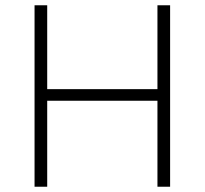

<svg xmlns="http://www.w3.org/2000/svg" viewBox="-20 -708 776 728"><path d="M111 0V-688H159V-370H577V-688H625V0H577V-326H159V0Z"/></svg>

Font: Saira Thin ExtraLight
Style: Regular
Weight: 250
Version: Version 1.101